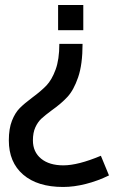

<svg xmlns="http://www.w3.org/2000/svg" viewBox="-20 -535 453 763"><path d="M311 -415H210.9V-515.1H311ZM231.9 122.1Q290 122.1 380.9 84L413.1 162.1Q368.2 184.1 321 196Q273.9 208 231 208Q128.9 208 72 158.9Q15.1 109.9 15.1 22.9Q15.1 -23.9 27.6 -55.4Q40 -86.9 58.6 -105.5Q77.1 -124 107.9 -147Q143.1 -172.9 164.6 -195.3Q186 -217.8 200.9 -258.3Q215.8 -298.8 215.8 -360.8H308.1Q308.1 -278.8 290.5 -227.8Q272.9 -176.8 248 -149.9Q223.1 -123 185.1 -96.2Q159.2 -77.1 144.5 -63.5Q129.9 -49.8 120.4 -28.8Q110.8 -7.8 110.8 22.9Q110.8 68.8 143.3 95.5Q175.8 122.1 231.9 122.1Z"/></svg>

Font: Sarala
Style: Regular
Weight: 400
Designer: Andres Torresi
Foundry: Huerta Tipografica
Version: Version 1.004;PS 001.003;hotconv 1.0.70;makeotf.lib2.5.58329